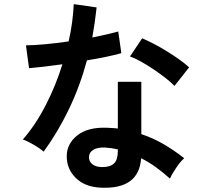

<svg xmlns="http://www.w3.org/2000/svg" viewBox="-20 -850 1040 932"><path d="M468 61Q391 57 347 13Q303 -31 304 -94Q305 -153 355.5 -193Q406 -233 497 -230Q511 -229 525 -228.5Q539 -228 552 -226V-453H666V-199Q723 -180 774.5 -150Q826 -120 874 -82Q856 -66 835.5 -36Q815 -6 805 17Q773 -12 738 -37.5Q703 -63 665 -82Q655 70 468 61ZM192 -114Q176 -128 146 -146Q116 -164 91 -173Q153 -244 202 -339.5Q251 -435 283 -538Q233 -531 190 -526Q147 -521 121 -519L106 -630Q141 -630 196.5 -635Q252 -640 313 -649Q324 -696 330 -741.5Q336 -787 338 -830L449 -814Q441 -739 428 -668Q463 -675 495.5 -682.5Q528 -690 554 -697L569 -592Q538 -583 494.5 -574Q451 -565 402 -557Q368 -431 314 -319Q260 -207 192 -114ZM827 -433Q811 -450 784 -471Q757 -492 726 -513Q695 -534 664.5 -551Q634 -568 611 -576L670 -664Q694 -654 726 -637.5Q758 -621 791 -600.5Q824 -580 852 -560Q880 -540 898 -523ZM477 -39Q515 -39 533.5 -56.5Q552 -74 552 -118V-125Q521 -132 488 -134Q454 -135 433.5 -123Q413 -111 412 -89Q411 -67 428 -53Q445 -39 477 -39Z"/></svg>

Font: Zen Kaku Gothic New
Style: Bold
Weight: 700
Designer: Yoshimichi Ohira
Foundry: Positype
Version: Version 1.002